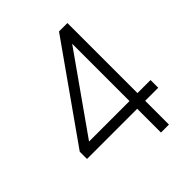

<svg xmlns="http://www.w3.org/2000/svg" viewBox="-196 -818 936 936"><g transform="rotate(-45 272.0 -350.0)"><path d="M370 0V-656L391 -642L77 -197L57 -217H515V-164H24V-214L367 -700H425V0Z"/></g></svg>

Font: Fustat Light
Style: Regular
Weight: 300
Designer: Mohamed Gaber, Khaled Hosny, Laura Garcia Mut
Foundry: Kief Type Foundry, Alif Type Foundry, Hard Type Foundry
Version: Version 1.007